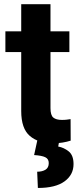

<svg xmlns="http://www.w3.org/2000/svg" viewBox="-20 -679 378 923"><path d="M313.5 -528.3V-428.7H222.7V-159.2Q222.7 -125 236.3 -113.8Q250 -102.5 277.8 -102.5Q291 -102.5 301.3 -103.8Q311.5 -105 319.3 -106.4L319.8 -2.9Q301.8 2.9 280.8 6.3Q259.8 9.8 234.4 9.8Q164.6 9.8 123.3 -25.6Q82 -61 82 -145V-428.7H5.9V-528.3H82V-658.7H222.7V-528.3ZM159.2 -3.4H265.1L259.8 25.4Q287.1 30.3 310.3 48.8Q333.5 67.4 333.5 109.9Q333.5 161.6 290 193.1Q246.6 224.6 162.1 224.6L158.7 146.5Q182.6 146.5 198.5 137Q214.4 127.4 214.4 105Q214.4 85 197.8 76.9Q181.2 68.8 144 66.4Z"/></svg>

Font: Vazirmatn RD
Style: Bold
Weight: 700
Designer: Saber Rastikerdar
Foundry: Saber Rastikerdar
Version: Version 32.102